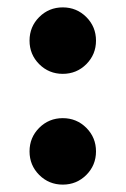

<svg xmlns="http://www.w3.org/2000/svg" viewBox="-20 -510 340 520"><path d="M150 -10Q112.5 -10 86.2 -36.2Q60 -62.5 60 -100Q60 -137.5 86.2 -163.8Q112.5 -190 150 -190Q187.5 -190 213.8 -163.8Q240 -137.5 240 -100Q240 -62.5 213.8 -36.2Q187.5 -10 150 -10ZM150 -310Q112.5 -310 86.2 -336.2Q60 -362.5 60 -400Q60 -437.5 86.2 -463.8Q112.5 -490 150 -490Q187.5 -490 213.8 -463.8Q240 -437.5 240 -400Q240 -362.5 213.8 -336.2Q187.5 -310 150 -310Z"/></svg>

Font: Funnel Sans Light ExtraBold
Style: Regular
Weight: 800
Version: Version 1.000